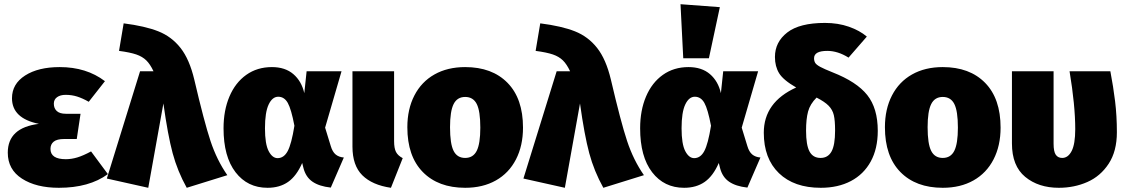

<svg xmlns="http://www.w3.org/2000/svg" viewBox="-20 -873 5356 913"><path d="M479 -487 402 -389Q372 -406 346.5 -414Q321 -422 292 -422Q267 -422 251.5 -411Q236 -400 236 -380Q236 -358 250 -345Q264 -332 293 -332H363L345 -212H285Q251 -212 235.5 -199.5Q220 -187 220 -165Q220 -116 293 -116Q320 -116 348 -124.5Q376 -133 413 -153L493 -45Q404 20 260 20Q152 20 84.5 -23.5Q17 -67 17 -147Q17 -266 165 -284Q37 -310 37 -406Q37 -474 99.5 -514Q162 -554 264 -554Q391 -554 479 -487Z M904 -494Q951 -293 981 -202.5Q1011 -112 1061 -40L868 20Q824 -59 801 -144.5Q778 -230 757 -381L685 20L488 -24L646 -534H710Q694 -568 675.5 -586Q657 -604 628 -614Q599 -624 546 -631L568 -762Q670 -749 733 -724Q796 -699 838.5 -645Q881 -591 904 -494Z M1427 -430 1438 -534H1604L1526 -266L1553 -178Q1561 -151 1576 -138.5Q1591 -126 1615 -124L1553 19Q1498 13 1466 -9Q1434 -31 1423 -74L1417 -98Q1390 -36 1350 -8Q1310 20 1252 20Q1157 20 1100 -54Q1043 -128 1043 -263Q1043 -348 1071 -414Q1099 -480 1151 -517Q1203 -554 1273 -554Q1336 -554 1375 -520.5Q1414 -487 1427 -430ZM1240 -263Q1240 -188 1257.5 -154.5Q1275 -121 1300 -121Q1330 -121 1348 -154.5Q1366 -188 1380 -275Q1365 -354 1348.5 -383.5Q1332 -413 1303 -413Q1275 -413 1257.5 -376Q1240 -339 1240 -263Z M1854 -202Q1854 -168 1863 -150.5Q1872 -133 1895 -121L1839 20Q1750 7 1703 -39.5Q1656 -86 1656 -176V-534H1854Z M2467 -266Q2467 -180 2433.5 -115Q2400 -50 2338 -15Q2276 20 2192 20Q2064 20 1990.5 -55Q1917 -130 1917 -268Q1917 -354 1950.5 -419Q1984 -484 2046 -519Q2108 -554 2192 -554Q2320 -554 2393.5 -479Q2467 -404 2467 -266ZM2120 -268Q2120 -189 2137 -155.5Q2154 -122 2192 -122Q2230 -122 2247 -156Q2264 -190 2264 -266Q2264 -345 2247 -378.5Q2230 -412 2192 -412Q2154 -412 2137 -378Q2120 -344 2120 -268Z M2885 -494Q2932 -293 2962 -202.5Q2992 -112 3042 -40L2849 20Q2805 -59 2782 -144.5Q2759 -230 2738 -381L2666 20L2469 -24L2627 -534H2691Q2675 -568 2656.5 -586Q2638 -604 2609 -614Q2580 -624 2527 -631L2549 -762Q2651 -749 2714 -724Q2777 -699 2819.5 -645Q2862 -591 2885 -494Z M3408 -430 3419 -534H3585L3507 -266L3534 -178Q3542 -151 3557 -138.5Q3572 -126 3596 -124L3534 19Q3479 13 3447 -9Q3415 -31 3404 -74L3398 -98Q3371 -36 3331 -8Q3291 20 3233 20Q3138 20 3081 -54Q3024 -128 3024 -263Q3024 -348 3052 -414Q3080 -480 3132 -517Q3184 -554 3254 -554Q3317 -554 3356 -520.5Q3395 -487 3408 -430ZM3221 -263Q3221 -188 3238.5 -154.5Q3256 -121 3281 -121Q3311 -121 3329 -154.5Q3347 -188 3361 -275Q3346 -354 3329.5 -383.5Q3313 -413 3284 -413Q3256 -413 3238.5 -376Q3221 -339 3221 -263ZM3216 -853 3403 -839 3351 -596H3229Z M4154 -251Q4154 -166 4120.5 -105Q4087 -44 4026 -12Q3965 20 3883 20Q3756 20 3684 -49.5Q3612 -119 3612 -242Q3612 -387 3766 -457Q3705 -492 3685 -524.5Q3665 -557 3665 -602Q3665 -673 3723.5 -718.5Q3782 -764 3903 -764Q3965 -764 4016.5 -746Q4068 -728 4102 -699L4015 -599Q3964 -631 3914 -631Q3851 -631 3851 -596Q3851 -583 3856.5 -574Q3862 -565 3880.5 -555Q3899 -545 3939 -529Q4054 -484 4104 -421Q4154 -358 4154 -251ZM3951 -252Q3951 -300 3945 -325.5Q3939 -351 3920.5 -370Q3902 -389 3863 -409Q3832 -378 3822.5 -342.5Q3813 -307 3813 -252Q3813 -183 3829.5 -152.5Q3846 -122 3882 -122Q3917 -122 3934 -152.5Q3951 -183 3951 -252Z M4738 -266Q4738 -180 4704.5 -115Q4671 -50 4609 -15Q4547 20 4463 20Q4335 20 4261.5 -55Q4188 -130 4188 -268Q4188 -354 4221.5 -419Q4255 -484 4317 -519Q4379 -554 4463 -554Q4591 -554 4664.5 -479Q4738 -404 4738 -266ZM4391 -268Q4391 -189 4408 -155.5Q4425 -122 4463 -122Q4501 -122 4518 -156Q4535 -190 4535 -266Q4535 -345 4518 -378.5Q4501 -412 4463 -412Q4425 -412 4408 -378Q4391 -344 4391 -268Z M5291 -244Q5291 -154 5252 -94.5Q5213 -35 5150.5 -7.5Q5088 20 5015 20Q4918 20 4855 -32Q4792 -84 4792 -191V-534H4990V-190Q4990 -152 5000.5 -137Q5011 -122 5031 -122Q5059 -122 5076 -155Q5093 -188 5093 -259Q5093 -372 5066 -534H5260Q5274 -461 5282.5 -391.5Q5291 -322 5291 -244Z"/></svg>

Font: Fira Sans Black
Style: Regular
Weight: 900
Designer: Carrois Corporate & Edenspiekermann AG
Foundry: Carrois Corporate GbR & Edenspiekermann AG
Version: Version 4.203